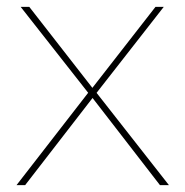

<svg xmlns="http://www.w3.org/2000/svg" viewBox="-20 -537 538 557"><path d="M28 0 239 -272 238 -265 40 -517H65L252 -277H244L431 -517H455L255 -261L256 -273L470 0H444L246 -256H251L53 0Z"/></svg>

Font: Montserrat Alternates Thin
Style: Regular
Weight: 100
Designer: Julieta Ulanovsky
Foundry: Julieta Ulanovsky
Version: Version 9.000